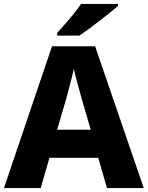

<svg xmlns="http://www.w3.org/2000/svg" viewBox="-20 -951 747 971"><path d="M521 0 477 -153H230L186 0H0L243 -717H461L707 0ZM397 -438Q392 -456 383.5 -486.5Q375 -517 366.5 -549Q358 -581 353 -603Q349 -581 340.5 -548.5Q332 -516 324 -485.5Q316 -455 311 -438L269 -295H439ZM577 -921Q561 -907 536 -887Q511 -867 482.5 -845Q454 -823 427.5 -803.5Q401 -784 381 -771H269V-784Q285 -803 308 -828.5Q331 -854 353 -881.5Q375 -909 390 -931H577Z"/></svg>

Font: Noto Sans Sinhala UI ExtraBold
Style: Regular
Weight: 800
Designer: Jelle Bosma - Monotype Design Team
Foundry: Monotype Imaging Inc.
Version: Version 2.006; ttfautohint (v1.8.4.7-5d5b)